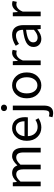

<svg xmlns="http://www.w3.org/2000/svg" viewBox="1322 -2134 1057 3740"><g transform="rotate(-90 1850.0 -264.5)"><path d="M91.8 0V-543H167L174.8 -463.9H177.7Q261.7 -556.6 346.7 -556.6Q460.9 -556.6 497.1 -453.1Q591.8 -556.6 675.8 -556.6Q840.8 -556.6 840.8 -343.8V0H750V-332Q750 -408.2 726.1 -442.4Q702.1 -476.6 649.4 -476.6Q587.9 -476.6 511.7 -393.6V0H420.9V-332Q420.9 -408.2 397 -442.4Q373 -476.6 320.3 -476.6Q256.8 -476.6 182.6 -393.6V0Z M1236.3 12.7Q1125 12.7 1050.8 -64.5Q976.6 -141.6 976.6 -271.5Q976.6 -398.4 1049.8 -477.5Q1123 -556.6 1221.7 -556.6Q1324.2 -556.6 1380.9 -488.3Q1437.5 -419.9 1437.5 -301.8Q1437.5 -275.4 1433.6 -250H1067.4Q1071.3 -163.1 1121.1 -111.3Q1170.9 -59.6 1248 -59.6Q1321.3 -59.6 1383.8 -102.5L1417 -43Q1332 12.7 1236.3 12.7ZM1066.4 -315.4H1357.4Q1357.4 -397.5 1322.3 -440.9Q1287.1 -484.4 1222.7 -484.4Q1163.1 -484.4 1118.7 -439Q1074.2 -393.6 1066.4 -315.4Z M1515.6 243.2Q1475.6 243.2 1435.5 228.5L1453.1 159.2Q1480.5 168.9 1504.9 168.9Q1543.9 168.9 1558.1 142.1Q1572.3 115.2 1572.3 61.5V-543H1663.1V61.5Q1663.1 243.2 1515.6 243.2ZM1618.2 -655.3Q1590.8 -655.3 1573.2 -671.9Q1555.7 -688.5 1555.7 -713.9Q1555.7 -741.2 1573.2 -757.3Q1590.8 -773.4 1618.2 -773.4Q1645.5 -773.4 1663.6 -757.3Q1681.6 -741.2 1681.6 -713.9Q1681.6 -688.5 1663.1 -671.9Q1644.5 -655.3 1618.2 -655.3Z M2234.9 -64.5Q2161.1 12.7 2056.6 12.7Q1952.1 12.7 1878.4 -64.5Q1804.7 -141.6 1804.7 -271.5Q1804.7 -401.4 1878.4 -479Q1952.1 -556.6 2056.6 -556.6Q2161.1 -556.6 2234.9 -479Q2308.6 -401.4 2308.6 -271.5Q2308.6 -141.6 2234.9 -64.5ZM1943.4 -120.6Q1986.3 -63.5 2056.6 -63.5Q2127 -63.5 2170.9 -120.6Q2214.8 -177.7 2214.8 -271.5Q2214.8 -365.2 2170.9 -423.3Q2127 -481.4 2056.6 -481.4Q1986.3 -481.4 1943.4 -423.3Q1900.4 -365.2 1900.4 -271.5Q1900.4 -177.7 1943.4 -120.6Z M2451.2 0V-543H2526.4L2534.2 -444.3H2537.1Q2566.4 -497.1 2606.4 -526.9Q2646.5 -556.6 2691.4 -556.6Q2726.6 -556.6 2749 -544.9L2732.4 -464.8Q2710 -473.6 2679.7 -473.6Q2641.6 -473.6 2604.5 -443.4Q2567.4 -413.1 2542 -348.6V0Z M2963.9 12.7Q2893.6 12.7 2849.1 -28.3Q2804.7 -69.3 2804.7 -140.6Q2804.7 -228.5 2884.3 -276.4Q2963.9 -324.2 3138.7 -343.8Q3138.7 -481.4 3027.3 -481.4Q2950.2 -481.4 2864.3 -422.9L2828.1 -486.3Q2936.5 -556.6 3042 -556.6Q3137.7 -556.6 3184.1 -497.6Q3230.5 -438.5 3230.5 -334V0H3155.3L3147.5 -65.4H3144.5Q3050.8 12.7 2963.9 12.7ZM2990.2 -59.6Q3057.6 -59.6 3138.7 -131.8V-284.2Q3005.9 -267.6 2950.2 -234.9Q2894.5 -202.1 2894.5 -147.5Q2894.5 -103.5 2920.9 -81.5Q2947.3 -59.6 2990.2 -59.6Z M3402.3 0V-543H3477.5L3485.4 -444.3H3488.3Q3517.6 -497.1 3557.6 -526.9Q3597.7 -556.6 3642.6 -556.6Q3677.7 -556.6 3700.2 -544.9L3683.6 -464.8Q3661.1 -473.6 3630.9 -473.6Q3592.8 -473.6 3555.7 -443.4Q3518.6 -413.1 3493.2 -348.6V0Z"/></g></svg>

Font: GenYoGothic TW TTF Regular
Style: Regular
Weight: 400
Version: Version 1.300